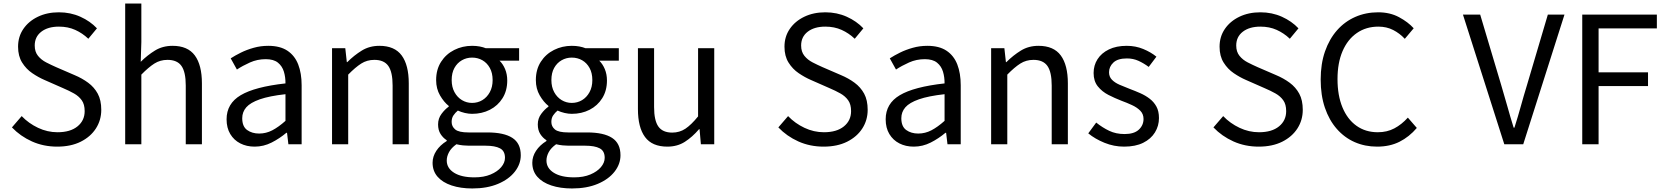

<svg xmlns="http://www.w3.org/2000/svg" viewBox="-20 -816 9421 1086"><path d="M303.6 13.4Q226.3 13.4 160.7 -16Q95.2 -45.5 47.5 -95.4L102.6 -159.3Q142.2 -118 195.3 -93Q248.3 -68 305.1 -68Q377.7 -68 418.3 -101.1Q458.9 -134.1 458.9 -187.3Q458.9 -225.8 442.5 -248.7Q426.2 -271.7 398.7 -287.3Q371.2 -302.8 336.2 -317.7L231.4 -363.8Q197.3 -378.5 162.8 -401.9Q128.3 -425.2 105.3 -461.9Q82.2 -498.5 82.2 -551.9Q82.2 -608.8 112.2 -652.5Q142.1 -696.2 194.3 -721.3Q246.4 -746.4 313.2 -746.4Q378.8 -746.4 434.6 -721.3Q490.4 -696.2 528.4 -655.7L479.6 -596.8Q446.3 -628.5 405.4 -646.9Q364.5 -665.4 313.2 -665.4Q250.9 -665.4 213.6 -636.6Q176.4 -607.8 176.4 -558.6Q176.4 -523 194.9 -500.2Q213.3 -477.3 241.4 -463Q269.4 -448.6 297.6 -436.2L401.5 -391.3Q444.5 -373.3 478.7 -348Q512.9 -322.8 532.9 -286.1Q552.8 -249.4 552.8 -194.6Q552.8 -136.9 522.7 -89.7Q492.5 -42.5 436.6 -14.5Q380.8 13.4 303.6 13.4Z M688.1 0V-796H779.5V-578.3L776 -466.4Q813.7 -503.9 856.8 -530.3Q899.9 -556.8 956.1 -556.8Q1041.8 -556.8 1082 -502.4Q1122.1 -448 1122.1 -344.1V0H1030.7V-332.4Q1030.7 -408.5 1006.5 -442.9Q982.3 -477.4 927.5 -477.4Q885.9 -477.4 853 -456.4Q820.2 -435.5 779.5 -394V0Z M1420.2 13.4Q1374.9 13.4 1339.1 -4.9Q1303.2 -23.2 1282.4 -57.9Q1261.6 -92.5 1261.6 -141.3Q1261.6 -230.1 1341.5 -277.5Q1421.3 -325 1594.7 -344.2Q1595.1 -379.4 1585.8 -410.5Q1576.5 -441.7 1552.2 -461.5Q1527.9 -481.3 1483 -481.3Q1435.6 -481.3 1394.1 -462.8Q1352.7 -444.3 1320 -422.7L1284.9 -486Q1310 -502.3 1342.8 -518.5Q1375.6 -534.7 1414.9 -545.7Q1454.1 -556.8 1497.5 -556.8Q1564.2 -556.8 1605.8 -529.1Q1647.3 -501.4 1666.7 -451.5Q1686.1 -401.6 1686.1 -334V0H1611.2L1603.5 -64.9H1599.7Q1561.6 -32.7 1516.3 -9.7Q1470.9 13.4 1420.2 13.4ZM1445.8 -60.6Q1485 -60.6 1520.3 -79Q1555.5 -97.4 1594.7 -132.4V-283.2Q1503.7 -273.1 1449.8 -254.3Q1396 -235.5 1373 -209.1Q1350.1 -182.6 1350.1 -147.4Q1350.1 -100.4 1377.9 -80.5Q1405.6 -60.6 1445.8 -60.6Z M1858.1 0V-543.4H1933L1941.7 -464.5H1944.1Q1982.8 -503.1 2026.3 -529.9Q2069.9 -556.8 2126.1 -556.8Q2211.8 -556.8 2252 -502.4Q2292.1 -448 2292.1 -344.1V0H2200.7V-332.4Q2200.7 -408.5 2176.5 -442.9Q2152.3 -477.4 2097.5 -477.4Q2055.9 -477.4 2023 -456.4Q1990.2 -435.5 1949.5 -394V0Z M2651.4 250Q2585.2 250 2534.3 233Q2483.5 216.1 2455.1 183.7Q2426.8 151.3 2426.8 104.5Q2426.8 69.5 2447.7 37.4Q2468.6 5.2 2506.8 -18.4V-22.8Q2486 -36 2471.9 -58Q2457.9 -80 2457.9 -112.3Q2457.9 -146 2477.4 -172Q2496.9 -198.1 2518.2 -212.8V-216.8Q2490.9 -238.4 2468.9 -276.3Q2446.9 -314.2 2446.9 -363Q2446.9 -422.8 2474.8 -466.4Q2502.7 -509.9 2549.3 -533.4Q2595.9 -556.8 2650.1 -556.8Q2673.9 -556.8 2693.6 -553Q2713.2 -549.2 2727.3 -543.4H2916.2V-472.9H2805.4Q2824.8 -454.2 2837 -425.1Q2849.1 -395.9 2849.1 -360.6Q2849.1 -303.2 2822.5 -260.7Q2796 -218.2 2750.9 -195.1Q2705.8 -172.1 2650.1 -172.1Q2631.3 -172.1 2609.7 -177Q2588.1 -182 2569.7 -190.6Q2555.2 -178.6 2544.9 -163.5Q2534.6 -148.5 2534.6 -126.2Q2534.6 -100.5 2554.9 -83.7Q2575.1 -66.9 2630.2 -66.9H2736.7Q2830.7 -66.9 2878.2 -36Q2925.6 -5.2 2925.6 62.1Q2925.6 112.3 2891.9 155.2Q2858.2 198.2 2796.7 224.1Q2735.1 250 2651.4 250ZM2650.1 -233.9Q2682.1 -233.9 2708.4 -249.7Q2734.6 -265.5 2750.5 -294.7Q2766.4 -323.8 2766.4 -363Q2766.4 -403 2750.8 -431.4Q2735.2 -459.9 2709 -475Q2682.7 -490.2 2650.1 -490.2Q2618.6 -490.2 2592.3 -475Q2566 -459.9 2550.4 -431.7Q2534.8 -403.6 2534.8 -363Q2534.8 -323.8 2550.7 -294.7Q2566.6 -265.5 2592.9 -249.7Q2619.2 -233.9 2650.1 -233.9ZM2663.5 187.2Q2716.4 187.2 2754.9 171Q2793.3 154.9 2814.8 129.6Q2836.3 104.3 2836.3 76.6Q2836.3 37.8 2808.1 23Q2779.9 8.1 2726.5 8.1H2632.2Q2617.1 8.1 2598.8 6.3Q2580.5 4.5 2561.6 -0.1Q2532.7 20.5 2519.8 44.5Q2506.9 68.6 2506.9 91.8Q2506.9 135.2 2548.5 161.2Q2590 187.2 2663.5 187.2Z M3215.4 250Q3149.2 250 3098.3 233Q3047.5 216.1 3019.1 183.7Q2990.8 151.3 2990.8 104.5Q2990.8 69.5 3011.7 37.4Q3032.6 5.2 3070.8 -18.4V-22.8Q3050 -36 3035.9 -58Q3021.9 -80 3021.9 -112.3Q3021.9 -146 3041.4 -172Q3060.9 -198.1 3082.2 -212.8V-216.8Q3054.9 -238.4 3032.9 -276.3Q3010.9 -314.2 3010.9 -363Q3010.9 -422.8 3038.8 -466.4Q3066.7 -509.9 3113.3 -533.4Q3159.9 -556.8 3214.1 -556.8Q3237.9 -556.8 3257.6 -553Q3277.2 -549.2 3291.3 -543.4H3480.2V-472.9H3369.4Q3388.8 -454.2 3401 -425.1Q3413.1 -395.9 3413.1 -360.6Q3413.1 -303.2 3386.5 -260.7Q3360 -218.2 3314.9 -195.1Q3269.8 -172.1 3214.1 -172.1Q3195.3 -172.1 3173.7 -177Q3152.1 -182 3133.7 -190.6Q3119.2 -178.6 3108.9 -163.5Q3098.6 -148.5 3098.6 -126.2Q3098.6 -100.5 3118.9 -83.7Q3139.1 -66.9 3194.2 -66.9H3300.7Q3394.7 -66.9 3442.2 -36Q3489.6 -5.2 3489.6 62.1Q3489.6 112.3 3455.9 155.2Q3422.2 198.2 3360.7 224.1Q3299.1 250 3215.4 250ZM3214.1 -233.9Q3246.1 -233.9 3272.4 -249.7Q3298.6 -265.5 3314.5 -294.7Q3330.4 -323.8 3330.4 -363Q3330.4 -403 3314.8 -431.4Q3299.2 -459.9 3273 -475Q3246.7 -490.2 3214.1 -490.2Q3182.6 -490.2 3156.3 -475Q3130 -459.9 3114.4 -431.7Q3098.8 -403.6 3098.8 -363Q3098.8 -323.8 3114.7 -294.7Q3130.6 -265.5 3156.9 -249.7Q3183.2 -233.9 3214.1 -233.9ZM3227.5 187.2Q3280.4 187.2 3318.9 171Q3357.3 154.9 3378.8 129.6Q3400.3 104.3 3400.3 76.6Q3400.3 37.8 3372.1 23Q3343.9 8.1 3290.5 8.1H3196.2Q3181.1 8.1 3162.8 6.3Q3144.5 4.5 3125.6 -0.1Q3096.7 20.5 3083.8 44.5Q3070.9 68.6 3070.9 91.8Q3070.9 135.2 3112.5 161.2Q3154 187.2 3227.5 187.2Z M3754.7 13.4Q3668.6 13.4 3628.5 -40.9Q3588.3 -95.1 3588.3 -199.3V-543.4H3679.7V-210.3Q3679.7 -134.6 3703.9 -100.3Q3728.2 -66 3782.3 -66Q3823.9 -66 3857 -88.1Q3890 -110.1 3928.5 -157.6V-543.4H4019.9V0H3944.4L3936.9 -85.3H3934.1Q3896.1 -40.9 3853.5 -13.7Q3810.9 13.4 3754.7 13.4Z M4638.6 13.4Q4561.3 13.4 4495.7 -16Q4430.2 -45.5 4382.5 -95.4L4437.6 -159.3Q4477.2 -118 4530.3 -93Q4583.3 -68 4640.1 -68Q4712.7 -68 4753.3 -101.1Q4793.9 -134.1 4793.9 -187.3Q4793.9 -225.8 4777.5 -248.7Q4761.2 -271.7 4733.7 -287.3Q4706.2 -302.8 4671.2 -317.7L4566.4 -363.8Q4532.3 -378.5 4497.8 -401.9Q4463.3 -425.2 4440.3 -461.9Q4417.2 -498.5 4417.2 -551.9Q4417.2 -608.8 4447.2 -652.5Q4477.1 -696.2 4529.3 -721.3Q4581.4 -746.4 4648.2 -746.4Q4713.8 -746.4 4769.6 -721.3Q4825.4 -696.2 4863.4 -655.7L4814.6 -596.8Q4781.3 -628.5 4740.4 -646.9Q4699.5 -665.4 4648.2 -665.4Q4585.9 -665.4 4548.6 -636.6Q4511.4 -607.8 4511.4 -558.6Q4511.4 -523 4529.9 -500.2Q4548.3 -477.3 4576.4 -463Q4604.4 -448.6 4632.6 -436.2L4736.5 -391.3Q4779.5 -373.3 4813.7 -348Q4847.9 -322.8 4867.9 -286.1Q4887.8 -249.4 4887.8 -194.6Q4887.8 -136.9 4857.7 -89.7Q4827.5 -42.5 4771.6 -14.5Q4715.8 13.4 4638.6 13.4Z M5148.2 13.4Q5102.9 13.4 5067.1 -4.9Q5031.2 -23.2 5010.4 -57.9Q4989.6 -92.5 4989.6 -141.3Q4989.6 -230.1 5069.5 -277.5Q5149.3 -325 5322.7 -344.2Q5323.1 -379.4 5313.8 -410.5Q5304.5 -441.7 5280.2 -461.5Q5255.9 -481.3 5211 -481.3Q5163.6 -481.3 5122.1 -462.8Q5080.7 -444.3 5048 -422.7L5012.9 -486Q5038 -502.3 5070.8 -518.5Q5103.6 -534.7 5142.9 -545.7Q5182.1 -556.8 5225.5 -556.8Q5292.2 -556.8 5333.8 -529.1Q5375.3 -501.4 5394.7 -451.5Q5414.1 -401.6 5414.1 -334V0H5339.2L5331.5 -64.9H5327.7Q5289.6 -32.7 5244.3 -9.7Q5198.9 13.4 5148.2 13.4ZM5173.8 -60.6Q5213 -60.6 5248.3 -79Q5283.5 -97.4 5322.7 -132.4V-283.2Q5231.7 -273.1 5177.8 -254.3Q5124 -235.5 5101 -209.1Q5078.1 -182.6 5078.1 -147.4Q5078.1 -100.4 5105.9 -80.5Q5133.6 -60.6 5173.8 -60.6Z M5586.1 0V-543.4H5661L5669.7 -464.5H5672.1Q5710.8 -503.1 5754.3 -529.9Q5797.9 -556.8 5854.1 -556.8Q5939.8 -556.8 5980 -502.4Q6020.1 -448 6020.1 -344.1V0H5928.7V-332.4Q5928.7 -408.5 5904.5 -442.9Q5880.3 -477.4 5825.5 -477.4Q5783.9 -477.4 5751 -456.4Q5718.2 -435.5 5677.5 -394V0Z M6338.1 13.4Q6280.6 13.4 6227.3 -8.3Q6174 -30 6135.5 -61.7L6180.4 -122.7Q6215.7 -94.3 6254 -76.1Q6292.2 -57.8 6340.9 -57.8Q6394.8 -57.8 6421.4 -82.6Q6448.1 -107.5 6448.1 -143.1Q6448.1 -171.1 6429.7 -189.8Q6411.2 -208.5 6382.5 -221.7Q6353.7 -235 6323.5 -246Q6285.9 -260.6 6249.6 -279.1Q6213.4 -297.7 6189.5 -327.5Q6165.7 -357.2 6165.7 -403Q6165.7 -446.6 6188 -481.3Q6210.3 -516 6252.2 -536.4Q6294.1 -556.8 6352.8 -556.8Q6403.3 -556.8 6446.6 -538.8Q6489.9 -520.9 6521 -495.4L6477.4 -437.5Q6449.4 -458.3 6419.6 -471.9Q6389.8 -485.5 6353.9 -485.5Q6302.2 -485.5 6277.6 -462.2Q6253 -438.9 6253 -407.3Q6253 -381.8 6269.4 -365Q6285.7 -348.2 6312.8 -336.5Q6340 -324.7 6370.2 -313.1Q6400.2 -301.9 6429.5 -289Q6458.7 -276.1 6482.5 -257.9Q6506.4 -239.8 6520.9 -213.5Q6535.4 -187.2 6535.4 -148.2Q6535.4 -104.1 6512.7 -67.1Q6490 -30.1 6446.3 -8.4Q6402.7 13.4 6338.1 13.4Z M7099.6 13.4Q7022.3 13.4 6956.7 -16Q6891.2 -45.5 6843.5 -95.4L6898.6 -159.3Q6938.2 -118 6991.3 -93Q7044.3 -68 7101.1 -68Q7173.7 -68 7214.3 -101.1Q7254.9 -134.1 7254.9 -187.3Q7254.9 -225.8 7238.5 -248.7Q7222.2 -271.7 7194.7 -287.3Q7167.2 -302.8 7132.2 -317.7L7027.4 -363.8Q6993.3 -378.5 6958.8 -401.9Q6924.3 -425.2 6901.3 -461.9Q6878.2 -498.5 6878.2 -551.9Q6878.2 -608.8 6908.2 -652.5Q6938.1 -696.2 6990.3 -721.3Q7042.4 -746.4 7109.2 -746.4Q7174.8 -746.4 7230.6 -721.3Q7286.4 -696.2 7324.4 -655.7L7275.6 -596.8Q7242.3 -628.5 7201.4 -646.9Q7160.5 -665.4 7109.2 -665.4Q7046.9 -665.4 7009.6 -636.6Q6972.4 -607.8 6972.4 -558.6Q6972.4 -523 6990.9 -500.2Q7009.3 -477.3 7037.4 -463Q7065.4 -448.6 7093.6 -436.2L7197.5 -391.3Q7240.5 -373.3 7274.7 -348Q7308.9 -322.8 7328.9 -286.1Q7348.8 -249.4 7348.8 -194.6Q7348.8 -136.9 7318.7 -89.7Q7288.5 -42.5 7232.6 -14.5Q7176.8 13.4 7099.6 13.4Z M7769.2 13.4Q7700.7 13.4 7642.5 -12.1Q7584.4 -37.7 7541.1 -87.1Q7497.8 -136.5 7473.9 -206.8Q7450.1 -277 7450.1 -366.2Q7450.1 -454.9 7474.6 -525.3Q7499.2 -595.6 7542.9 -645Q7586.6 -694.4 7646 -720.4Q7705.4 -746.4 7775.2 -746.4Q7842.1 -746.4 7893.2 -718.9Q7944.3 -691.5 7976.2 -656.1L7925.9 -596.4Q7897.3 -627.3 7860.2 -646.3Q7823.1 -665.4 7776.4 -665.4Q7707 -665.4 7654.8 -629.3Q7602.6 -593.3 7573.9 -526.9Q7545.3 -460.4 7545.3 -368.5Q7545.3 -276.2 7573.2 -208.8Q7601.1 -141.3 7652.3 -104.7Q7703.5 -68 7773.2 -68Q7825.5 -68 7866.8 -89.9Q7908.1 -111.7 7943.2 -150.7L7993.9 -92.3Q7950.6 -41.6 7895.8 -14.1Q7841 13.4 7769.2 13.4Z M8488.7 0 8254.8 -733.4H8352.3L8470.8 -336.1Q8490.3 -271.8 8505.8 -215.3Q8521.4 -158.9 8541.6 -93.8H8546Q8566.7 -158.9 8582.2 -215.3Q8597.8 -271.8 8617.4 -336.1L8735 -733.4H8829.1L8595.8 0Z M8929.6 0V-733.4H9351.6V-655.2H9022V-406.8H9301.6V-329.1H9022V0Z"/></svg>

Font: Shanggu Sans SC VF
Style: Regular
Weight: 250
Designer: GuiWonder
Version: Version 1.021